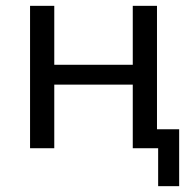

<svg xmlns="http://www.w3.org/2000/svg" viewBox="-20 -508 659 658"><path d="M522 130V0H435V-218H166V0H83V-488H166V-286H435V-488H518V-65H594V130Z"/></svg>

Font: Nunito Sans 11pt
Style: Regular
Weight: 400
Version: Version 3.101;gftools[0.9.27]